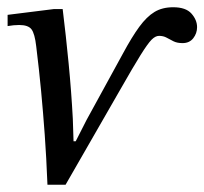

<svg xmlns="http://www.w3.org/2000/svg" viewBox="-20 -502 564 530"><path d="M161 8H111Q108 -68 103.5 -130Q99 -192 93.5 -250.5Q88 -309 80 -374Q76 -409 67 -421Q58 -433 33 -433Q18 -433 1 -430V-461L129 -477H153Q162 -404 169.5 -326.5Q177 -249 181 -174L183 -112H189L219 -171L259 -244Q295 -309 319.5 -354.5Q344 -400 364.5 -428Q385 -456 406.5 -469Q428 -482 458 -482Q493 -482 508.5 -464.5Q524 -447 524 -427Q524 -410 513.5 -396.5Q503 -383 484 -383Q469 -383 459 -388Q449 -393 440 -398Q431 -403 419 -403Q409 -403 398.5 -392.5Q388 -382 368 -350Q348 -318 311 -253Z"/></svg>

Font: STIX Two Text
Style: Italic
Weight: 400
Italic angle: -12°
Designer: Ross Mills, John Hudson & Paul Hanslow, Tiro Typeworks Ltd; with prior portions MicroPress Inc. and Coen Hoffman, Elsevi
Foundry: Tiro Typeworks Ltd
Version: Version 2.13 b171